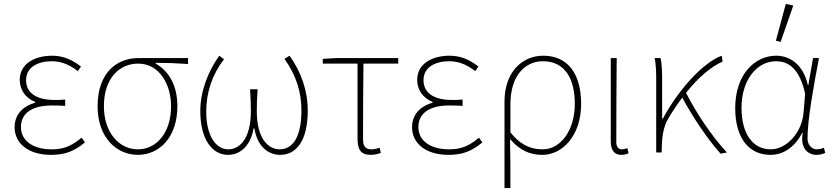

<svg xmlns="http://www.w3.org/2000/svg" viewBox="-20 -772 4220 972"><path d="M238 12C310 12 355 -6 410 -51L393 -75C341 -32 302 -16 242 -16C146 -16 86 -60 86 -129C86 -197 140 -238 242 -238C264 -238 282 -238 310 -236V-268C285 -266 274 -266 256 -266C153 -266 112 -310 112 -366C112 -432 172 -462 242 -462C292 -462 332 -444 374 -412L390 -435C348 -468 302 -490 244 -490C154 -490 80 -448 80 -368C80 -318 108 -276 158 -256V-252C106 -238 54 -200 54 -128C54 -46 124 12 238 12Z M678 12C786 12 878 -76 878 -234C878 -338 836 -412 768 -450V-454C824 -454 876 -452 932 -448V-478H680C572 -478 474 -404 474 -234C474 -76 570 12 678 12ZM678 -16C582 -16 506 -102 506 -234C506 -376 584 -450 680 -450C786 -450 846 -346 846 -234C846 -102 774 -16 678 -16Z M1134 12C1194 12 1248 -31 1264 -122H1268C1282 -31 1338 12 1398 12C1482 12 1538 -62 1538 -212C1538 -314 1504 -408 1446 -490L1420 -474C1480 -390 1506 -306 1506 -212C1506 -82 1464 -16 1396 -16C1346 -16 1280 -59 1280 -210C1280 -240 1281 -279 1284 -320H1246C1249 -279 1250 -240 1250 -210C1250 -59 1186 -16 1136 -16C1072 -16 1024 -86 1024 -206C1024 -304 1054 -394 1114 -472L1090 -490C1034 -412 994 -310 994 -210C994 -64 1056 12 1134 12Z M1858 12C1878 12 1898 6 1908 2L1902 -24C1890 -20 1874 -16 1860 -16C1830 -16 1818 -32 1818 -66C1818 -195 1818 -321 1820 -450H1996V-478H1680L1614 -474V-450H1790V-72C1790 -12 1808 12 1858 12Z M2250 12C2322 12 2367 -6 2422 -51L2405 -75C2353 -32 2314 -16 2254 -16C2158 -16 2098 -60 2098 -129C2098 -197 2152 -238 2254 -238C2276 -238 2294 -238 2322 -236V-268C2297 -266 2286 -266 2268 -266C2165 -266 2124 -310 2124 -366C2124 -432 2184 -462 2254 -462C2304 -462 2344 -444 2386 -412L2402 -435C2360 -468 2314 -490 2256 -490C2166 -490 2092 -448 2092 -368C2092 -318 2120 -276 2170 -256V-252C2118 -238 2066 -200 2066 -128C2066 -46 2136 12 2250 12Z M2534 180H2564C2564 84 2564 28 2562 -68C2614 -8 2666 12 2726 12C2826 12 2922 -84 2922 -246C2922 -394 2858 -490 2730 -490C2626 -490 2534 -410 2534 -257ZM2728 -16C2676 -16 2622 -30 2564 -102V-244C2564 -396 2644 -462 2728 -462C2844 -462 2890 -368 2890 -246C2890 -112 2818 -16 2728 -16Z M3126 12C3141 12 3153 8 3162 4L3156 -22C3144 -18 3137 -16 3128 -16C3112 -16 3100 -28 3100 -52C3100 -196 3101 -334 3102 -478H3072V-58C3072 -8 3092 12 3126 12Z M3302 0H3330V-22C3331 -76 3338 -130 3362 -170C3385 -209 3409 -245 3434 -278C3482 -187 3564 -64 3628 6L3660 0C3580 -86 3501 -207 3453 -302C3517 -382 3583 -437 3638 -460L3634 -490C3540 -456 3416 -320 3336 -172H3332V-372C3332 -412 3330 -456 3324 -478H3294C3302 -442 3302 -398 3302 -360Z M3880 12C3946 12 4002 -26 4042 -100H4044C4030 -26 4066 12 4114 12C4134 12 4148 6 4158 2L4151 -24C4142 -20 4128 -16 4116 -16C4090 -16 4068 -38 4068 -70C4068 -170 4100 -340 4126 -478H4096L4072 -340H4070C4046 -450 3974 -490 3910 -490C3800 -490 3702 -394 3702 -225C3702 -67 3776 12 3880 12ZM3882 -16C3788 -16 3734 -99 3734 -225C3734 -376 3818 -462 3908 -462C3957 -462 4024 -442 4056 -298L4048 -202C4040 -101 3962 -16 3882 -16ZM3932 -560 3996 -744 3958 -752 3908 -566Z"/></svg>

Font: Source Sans Pro ExtraLight
Style: Regular
Weight: 200
Designer: Paul D. Hunt
Foundry: Adobe Systems Incorporated
Version: Version 3.006;hotconv 1.0.111;makeotfexe 2.5.65597